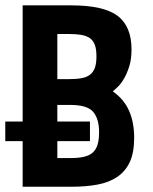

<svg xmlns="http://www.w3.org/2000/svg" viewBox="-20 -708 582 728"><path d="M321.1 -247.3H0V-172.9H321.1ZM65.9 0H252.9Q306.6 0 349.7 -8.1Q392.9 -16.1 424.1 -37Q455.4 -57.9 472.1 -93.6Q488.7 -129.4 488.7 -185.6Q488.7 -244 469.4 -287.9Q450.1 -331.9 407.6 -361.6Q415.7 -368.1 427.8 -379.9Q439.9 -391.7 450.9 -411.1Q462 -430.4 470.4 -457.4Q478.7 -484.4 478.7 -520.4Q478.7 -608 426 -647.9Q373.3 -687.7 249.3 -687.7H65.9ZM197.4 -108.6V-310.1H247.1Q311 -310.1 333.4 -283.7Q355.7 -257.3 355.7 -206.6Q355.7 -178.4 349.9 -159.5Q344.1 -140.6 331.4 -129.3Q318.6 -118 297.6 -113.3Q276.7 -108.6 246.4 -108.6ZM197.4 -408V-579.1H241.4Q267.7 -579.1 287.2 -575.9Q306.7 -572.7 319.9 -563.9Q333 -555.1 339.4 -538.4Q345.7 -521.7 345.7 -494Q345.7 -468 339.9 -451.4Q334 -434.9 321.5 -425Q309 -415.1 289.4 -411.6Q269.9 -408 242.4 -408Z"/></svg>

Font: Secuela Black
Style: Regular
Weight: 900
Designer: Fernando Haro
Foundry: deFharo
Version: Version 1.704